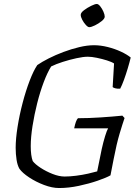

<svg xmlns="http://www.w3.org/2000/svg" viewBox="-20 -948 702 968"><path d="M278 0Q243 0 202 -15.5Q161 -31 127 -53.5Q93 -76 78 -97Q68 -114 63.5 -142.5Q59 -171 59 -203Q59 -248 68.5 -308Q78 -368 94 -429Q110 -490 129.5 -541Q149 -592 168 -620Q191 -636 225.5 -653.5Q260 -671 300 -686Q340 -701 380 -710.5Q420 -720 454 -720Q487 -720 523 -711Q559 -702 590 -687.5Q621 -673 639 -658Q633 -633 624 -603Q615 -573 605 -545.5Q595 -518 586 -501Q570 -500 560.5 -503Q551 -506 548 -509L555 -628Q543 -636 519 -643.5Q495 -651 468.5 -656.5Q442 -662 423 -662Q400 -662 365.5 -654.5Q331 -647 296.5 -636Q262 -625 238 -613Q219 -583 200.5 -534Q182 -485 167.5 -427.5Q153 -370 144 -313Q135 -256 135 -211Q135 -163 145 -136Q157 -120 184.5 -102Q212 -84 245 -71Q278 -58 306 -58Q332 -58 363.5 -62Q395 -66 424 -72.5Q453 -79 470 -84L493 -197Q501 -233 510 -262Q519 -291 525 -301H354Q362 -341 373 -352Q426 -352 487 -356Q548 -360 597 -365L608 -353Q598 -324 583 -274Q568 -224 553 -146L537 -64Q516 -52 472.5 -37Q429 -22 377.5 -11Q326 0 278 0ZM430 -811Q423 -811 412.5 -822.5Q402 -834 394.5 -848.5Q387 -863 387 -873Q387 -884 403.5 -896.5Q420 -909 439.5 -918.5Q459 -928 468 -928Q476 -928 485.5 -916Q495 -904 501.5 -889Q508 -874 508 -864Q508 -854 492.5 -841.5Q477 -829 458.5 -820Q440 -811 430 -811Z"/></svg>

Font: Texturina Thin
Style: Italic
Weight: 100
Italic angle: -11°
Designer: Guillermo Torres Carreño
Foundry: Omnibus-Type
Version: Version 1.002; ttfautohint (v1.8.3)